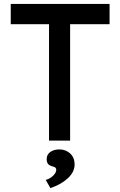

<svg xmlns="http://www.w3.org/2000/svg" viewBox="-20 -720 616 983"><path d="M231 0V-596H35V-700H541V-596H339V0ZM238 243 214 201Q235 196 251.5 180Q268 164 268 149Q268 143 264.5 139Q261 135 249 132Q231 127 225 118Q219 109 219 94Q219 72 237 58.5Q255 45 284 45Q317 45 339.5 66Q362 87 362 122Q362 160 328 192Q294 224 238 243Z"/></svg>

Font: Readex Pro
Style: Regular
Weight: 400
Designer: Bonnie Shaver-Troup, Thomas Jockin
Foundry: Lexend
Version: Version 1.204; ttfautohint (v1.8.4.7-5d5b)